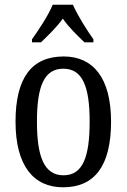

<svg xmlns="http://www.w3.org/2000/svg" viewBox="-20 -786 538 816"><path d="M116 -619V-606H154C185 -636 221 -670 247 -707C272 -670 308 -636 339 -606H377V-619C350 -657 309 -721 290 -766H204C186 -721 143 -657 116 -619ZM248 10C382 10 452 -81 452 -269C452 -456 375 -546 251 -546C115 -546 46 -456 46 -269C46 -81 123 10 248 10ZM250 -41C168 -41 137 -119 137 -269C137 -418 167 -494 249 -494C331 -494 361 -418 361 -269C361 -119 332 -41 250 -41Z"/></svg>

Font: Noto Serif Sinhala Condensed
Style: Regular
Weight: 400
Width: 3
Designer: Jelle Bosma - Monotype Design Team
Foundry: Monotype Imaging Inc.
Version: Version 2.007